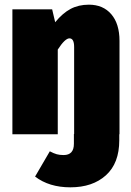

<svg xmlns="http://www.w3.org/2000/svg" viewBox="-20 -574 560 821"><path d="M491 0H490V26Q490 124 433 175.5Q376 227 281 227Q190 227 130 181L193 73Q210 82 222.5 85.5Q235 89 252 89Q296 89 296 41V-1H297V-373Q297 -410 277 -410Q258 -410 227 -362V0H33V-534H203L216 -479Q248 -518 282 -536Q316 -554 360 -554Q421 -554 456 -513Q491 -472 491 -399Z"/></svg>

Font: Fira Sans Condensed Black
Style: Regular
Weight: 900
Width: 3
Designer: Carrois Corporate & Edenspiekermann AG
Foundry: Carrois Corporate GbR & Edenspiekermann AG
Version: Version 4.203